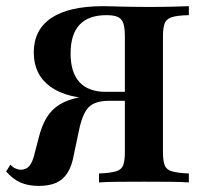

<svg xmlns="http://www.w3.org/2000/svg" viewBox="-36 -591 668 622"><path d="M284.7 0V-29Q321.8 -30.6 339.5 -35.9Q357.3 -41.1 362.9 -55.2Q368.5 -69.4 368.5 -98.4V-472.6Q368.5 -500 363.7 -514.9Q358.9 -529.8 346 -535.9Q333.1 -541.9 308.9 -541.9Q250.8 -541.9 221.8 -510.9Q192.7 -479.8 192.7 -417.7Q192.7 -356.5 221.4 -325Q250 -293.5 306.5 -293.5H425.8V-271H283.9Q181.5 -271 127.4 -310.1Q73.4 -349.2 73.4 -421Q73.4 -494.4 130.2 -532.7Q187.1 -571 298.4 -571Q309.7 -571 321.8 -570.6Q333.9 -570.2 350 -569.8Q366.1 -569.4 388.7 -569Q411.3 -568.5 442.7 -568.5Q488.7 -568.5 523.4 -569.4Q558.1 -570.2 575.8 -571V-541.9Q538.7 -541.1 521 -535.5Q503.2 -529.8 497.6 -515.7Q491.9 -501.6 491.9 -472.6V-98.4Q491.9 -70.2 497.6 -55.6Q503.2 -41.1 521.4 -35.9Q539.5 -30.6 575.8 -29V0Q555.6 -1.6 518.5 -2Q481.5 -2.4 429.8 -2.4Q379.8 -2.4 342.7 -2Q305.6 -1.6 284.7 0ZM89.5 11.3Q54.8 11.3 29.8 0Q4.8 -11.3 -16.1 -35.5L-2.4 -57.3Q6.5 -48.4 14.1 -45.2Q21.8 -41.9 30.6 -41.1Q49.2 -41.1 59.7 -54Q70.2 -66.9 77.4 -98.4L88.7 -141.9Q98.4 -182.3 114.9 -209.7Q131.5 -237.1 158.5 -253.2Q185.5 -269.4 226.2 -276.6Q266.9 -283.9 324.2 -283.9H418.5V-264.5H317.7Q272.6 -264.5 252 -244.4Q231.5 -224.2 220.2 -170.2L203.2 -89.5Q196.8 -53.2 182.7 -31Q168.5 -8.9 146 1.2Q123.4 11.3 89.5 11.3Z"/></svg>

Font: Playfair
Style: Bold
Weight: 700
Designer: Claus Eggers Sørensen
Foundry: Claus Eggers Sørensen
Version: Version 2.001;gftools[0.9.30]